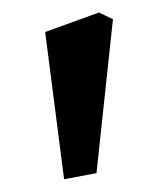

<svg xmlns="http://www.w3.org/2000/svg" viewBox="-20 -748 256 307"><path d="M82.5 -461.4 52.2 -696.8 138.2 -728 160.6 -717.3 134.3 -471.2Z"/></svg>

Font: Kelvinch
Style: Regular
Weight: 400
Designer: Paul James MIller
Foundry: High-Logic / Made with FontCreator
Version: Version 3.30 September 23, 2016